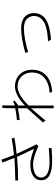

<svg xmlns="http://www.w3.org/2000/svg" viewBox="1024 -1771 838 2926"><g transform="rotate(-90 1443.0 -308.0)"><path d="M178 -494Q365 -498 499 -507L492 -527L471 -581Q453 -626 429 -690L472 -707Q508 -600 545 -514Q664 -525 796 -549L807 -509Q741 -492 562 -474Q603 -378 708 -168L678 -143Q586 -184 519.5 -203.5Q453 -223 395 -223Q335 -223 276 -201Q242 -188 221.5 -160.5Q201 -133 201 -99Q201 -39 262.5 -5.5Q324 28 437 28Q518 28 650 16V58Q534 68 453 68Q159 68 159 -99Q159 -178 224 -221.5Q289 -265 404 -265Q492 -265 638 -208L516 -467Q323 -451 156 -451V-494Z M1223 -277 1256 -314V-454Q1153 -433 1076 -427V-469Q1180 -479 1256 -495Q1256 -621 1261 -691H1301Q1298 -634 1298 -501L1361 -527L1373 -504L1298 -447V-347Q1374 -421 1449 -460Q1524 -499 1590 -499Q1664 -499 1721.5 -466Q1779 -433 1811 -374.5Q1843 -316 1843 -241Q1843 -104 1757.5 -24.5Q1672 55 1510 68L1488 31Q1640 19 1720.5 -51Q1801 -121 1801 -240Q1801 -303 1774 -353Q1747 -403 1698.5 -431Q1650 -459 1589 -459Q1522 -459 1448 -414Q1374 -369 1298 -291V91H1256V-254L1213 -204L1189 -176Q1097 -70 1069 -33L1040 -73Q1125 -171 1223 -277Z M2475 -405Q2588 -405 2651 -348Q2679 -323 2693 -287Q2707 -251 2707 -209Q2707 -149 2676.5 -97.5Q2646 -46 2591 -17Q2541 10 2465.5 27.5Q2390 45 2302 50L2276 6Q2367 0 2429.5 -11Q2492 -22 2537 -41Q2597 -66 2630 -111Q2663 -156 2663 -211Q2663 -242 2649 -272Q2635 -302 2612 -323Q2588 -342 2553 -352.5Q2518 -363 2475 -363Q2404 -363 2304 -345Q2204 -327 2111 -298L2102 -342Q2324 -405 2475 -405Z"/></g></svg>

Font: Gmarket Sans TTF Light
Style: Regular
Weight: 300
Designer: Creative Director : Sungho Lee; Art Director : Kiwoong Choi; Project Manager : Sori Yang, Jongwook Yoon; Font Designer :
Foundry: Sandoll Inc.
Version: Version 1.000;hotconv 1.0.109;makeotfexe 2.5.65596